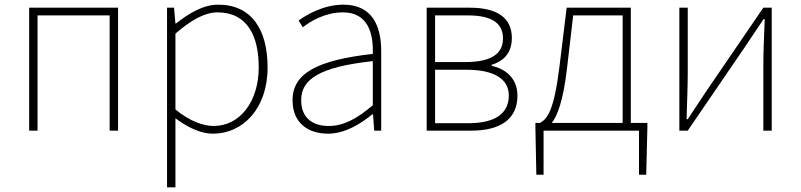

<svg xmlns="http://www.w3.org/2000/svg" viewBox="-20 -560 3433 823"><path d="M105 0H141V-494H450V0H486V-527H105Z M732 -416C799 -474 858 -507 912 -507C1041 -507 1089 -405 1089 -271C1089 -124 1008 -20 896 -20C854 -20 794 -39 732 -91ZM696 243H732V-53C788 -11 843 13 893 13C1019 13 1127 -92 1127 -271C1127 -434 1058 -540 915 -540C849 -540 786 -500 734 -459H732L726 -527H696Z M1386 13C1456 13 1522 -26 1576 -70H1579L1584 0H1614V-341C1614 -448 1576 -540 1452 -540C1366 -540 1293 -496 1260 -472L1278 -443C1312 -470 1375 -507 1450 -507C1559 -507 1581 -414 1578 -329C1341 -302 1234 -247 1234 -130C1234 -30 1304 13 1386 13ZM1389 -20C1325 -20 1271 -50 1271 -131C1271 -220 1349 -273 1578 -298V-109C1509 -50 1452 -20 1389 -20Z M1809 0H2000C2123 0 2198 -48 2198 -150C2198 -229 2142 -266 2087 -278V-282C2135 -297 2174 -329 2174 -397C2174 -486 2108 -527 1994 -527H1809ZM1845 -294V-494H1985C2091 -494 2136 -459 2136 -395C2136 -333 2091 -294 1975 -294ZM1845 -32V-261H1980C2097 -261 2161 -222 2161 -151C2161 -73 2102 -32 1989 -32Z M2649 -33H2345C2367 -61 2394 -121 2411 -272L2437 -494H2649ZM2684 -33V-527H2409L2378 -274C2355 -88 2327 -50 2294 -33H2275V-13L2279 189H2310V0H2719V189H2750L2755 -13V-33Z M2892 0H2928L3176 -363L3253 -478H3258C3255 -407 3252 -336 3252 -277V0H3288V-527H3252L3004 -164C2982 -131 2950 -82 2928 -49H2923C2925 -120 2928 -191 2928 -249V-527H2892Z"/></svg>

Font: Noto Sans CJK Thin
Style: Regular
Weight: 100
Designer: Ryoko NISHIZUKA (kana & ideographs); Paul D. Hunt (Latin, Greek & Cyrillic); Wenlong ZHANG (bopomofo); Sandoll Communica
Foundry: Adobe Systems Incorporated
Version: Version 1.000;PS 1;hotconv 1.0.78;makeotf.lib2.5.61930